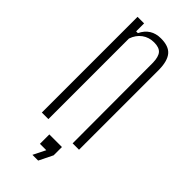

<svg xmlns="http://www.w3.org/2000/svg" viewBox="-248 -647 851 851"><g transform="rotate(45 177.5 -222.0)"><path d="M60 0V-600H101V-550H112Q139 -606 201 -606Q250 -606 271 -581Q292 -556 293 -503V0H253L252 -505Q251 -541 237.5 -556.5Q224 -572 192 -572Q160 -572 136 -554.5Q112 -537 101 -505V0ZM152 104V45H231V97L199 162H163L192 104Z"/></g></svg>

Font: Big Shoulders Text Thin
Style: Regular
Weight: 100
Designer: Patric King
Foundry: XO Type Co
Version: Version 1.000; ttfautohint (v1.8.2)